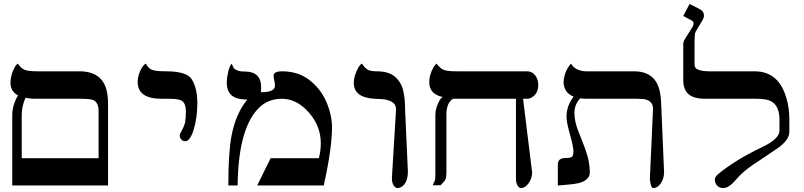

<svg xmlns="http://www.w3.org/2000/svg" viewBox="-20 -939 4072 972"><path d="M156 -439Q130 -439 109 -444Q90 -400 90 -358V-138H479V-378Q479 -419 453 -432Q437 -439 386 -439ZM42 -355Q42 -406 71 -456Q33 -477 33 -519.5Q33 -562 56 -601Q62 -612 70 -617Q87 -593 105 -585.5Q123 -578 172 -578H382Q497 -578 520 -480Q527 -450 527 -413V0H42Z M798 -439Q677 -439 677 -524Q677 -563 701 -601Q709 -612 718 -617Q731 -593 749.5 -585.5Q768 -578 822 -578Q927 -578 952 -536Q979 -490 979 -417.5Q979 -345 961 -284.5Q943 -224 917 -224Q906 -224 898 -233Q890 -242 890 -251.5Q890 -261 902 -282Q914 -303 917.5 -323Q921 -343 921 -372.5Q921 -402 912 -417Q903 -432 879 -436Q875 -437 862.5 -438Q850 -439 798 -439Z M1365 -555Q1365 -578 1407 -578Q1489 -578 1545.5 -534.5Q1602 -491 1630.5 -427Q1659 -363 1661 -298Q1661 -189 1619 0H1282L1350 -138H1594Q1604 -173 1604 -215Q1604 -301 1543 -370Q1482 -439 1407 -439Q1332 -439 1283 -385Q1186 -278 1183 0H1136Q1136 -169 1152 -251Q1173 -363 1232 -435Q1159 -435 1139 -473Q1128 -493 1128 -518.5Q1128 -544 1135 -574.5Q1142 -605 1153 -617Q1156 -610 1158.5 -604Q1161 -598 1164.5 -593Q1168 -588 1181.5 -582.5Q1195 -577 1219 -577Q1302 -577 1302 -497Q1302 -490 1301 -472Q1372 -472 1372 -505Q1372 -519 1368.5 -532Q1365 -545 1365 -555Z M1964 -39 1985 -386Q1985 -430 1916 -437Q1897 -438 1876 -439Q1771 -445 1771 -520Q1771 -557 1796 -600Q1803 -612 1812 -617Q1828 -594 1842 -586Q1856 -578 1887 -578Q1948 -578 1979.5 -550.5Q2011 -523 2021 -481.5Q2031 -440 2031 -379L2045 -69Q2044 -11 2011 8Q2001 13 1991.5 13Q1982 13 1973 0Q1964 -13 1964 -39Z M2592 -439H2274Q2240 -420 2240 -358V-67Q2240 -41 2235 -30.5Q2230 -20 2210 -1H2170Q2182 -22 2183 -32Q2184 -42 2184 -51V-357Q2184 -394 2206 -432Q2213 -443 2221 -448Q2153 -462 2153 -524Q2153 -561 2176 -601Q2183 -612 2190 -617Q2208 -593 2225.5 -585.5Q2243 -578 2293 -578H2648Q2674 -578 2689.5 -557.5Q2705 -537 2705 -510Q2705 -465 2672 -446Q2662 -439 2648 -439H2628L2674 -65Q2673 -34 2655.5 -10.5Q2638 13 2617 13Q2608 13 2600 0Q2592 -13 2592 -35Z M3270 -35 3286 -389Q3285 -433 3233 -438Q3218 -439 3203 -439H2954Q2936 -439 2917 -441Q2888 -410 2888 -367Q2888 -324 2908 -274Q2954 -162 2960 -125.5Q2966 -89 2966 -69.5Q2966 -50 2957.5 -39.5Q2949 -29 2936.5 -22Q2924 -15 2907 -11.5Q2890 -8 2872 -6Q2854 -4 2836 -2.5Q2818 -1 2804 0V-106Q2804 -139 2842 -139Q2861 -139 2872 -143Q2883 -147 2883 -172Q2883 -197 2865.5 -258Q2848 -319 2848 -349Q2848 -403 2884 -450Q2835 -469 2833 -522Q2835 -569 2862 -606Q2866 -613 2871 -617Q2891 -581 2944 -578Q2958 -578 2973 -578H3189Q3294 -578 3318 -485Q3326 -455 3327 -417L3342 -65Q3341 -33 3324.5 -10Q3308 13 3288 13Q3276 13 3272 -18Q3270 -26 3270 -35Z M3976 -270Q3976 -225 3898 -176Q3878 -163 3854.5 -146.5Q3831 -130 3794 -106Q3741 -71 3705.5 -29Q3670 13 3642 13Q3614 13 3602 -12Q3599 -19 3599 -31Q3599 -43 3616 -58Q3705 -131 3838 -194Q3926 -236 3926 -277V-334Q3926 -421 3859 -435Q3837 -439 3809 -439H3551Q3493 -439 3466 -462Q3439 -485 3439 -534V-715Q3439 -727 3446 -739Q3453 -751 3465.5 -770.5Q3478 -790 3484.5 -800.5Q3491 -811 3491 -820.5Q3491 -830 3482 -835L3439 -858L3471 -919L3522 -893Q3544 -882 3544 -859Q3544 -847 3527.5 -821.5Q3511 -796 3501 -777Q3496 -765 3496 -728V-616Q3496 -597 3507 -590Q3527 -578 3571 -578H3800Q3924 -578 3962 -439Q3976 -392 3976 -334Z"/></svg>

Font: Cardo
Style: Regular
Weight: 400
Designer: David J. Perry
Foundry: David J. Perry
Version: Version 1.0451